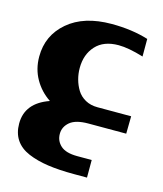

<svg xmlns="http://www.w3.org/2000/svg" viewBox="-93 -460 622 731"><g transform="rotate(15 217.5 -94.5)"><path d="M419.9 -68.8 418.9 0H270Q220.2 0 197.5 19Q174.8 38.1 174.8 65.9Q174.8 93.8 195.3 112.3Q215.8 130.9 261.2 130.9H317.9V200.2H267.1Q207.5 200.2 163.6 193.8Q119.6 187.5 85 172.9Q50.3 158.2 32.7 131.8Q15.1 105.5 15.1 67.9Q15.1 -13.2 106 -44.9Q67.4 -70.8 45.2 -110.1Q22.9 -149.4 22.9 -198.2Q22.9 -281.7 85.9 -335.4Q148.9 -389.2 257.8 -389.2Q338.4 -389.2 402.8 -369.1V-299.8Q343.3 -317.9 304.2 -317.9Q245.6 -317.9 214.4 -283.7Q183.1 -249.5 183.1 -195.8Q183.1 -172.9 189 -151.4Q194.8 -129.9 206.5 -110.8Q218.3 -91.8 239 -80.3Q259.8 -68.8 287.1 -68.8Z"/></g></svg>

Font: Wesal
Style: Regular
Weight: 900
Designer: Ahmed zaza
Foundry: Ahmed zaza
Version: Version 2.01